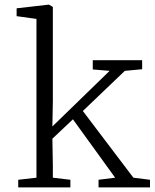

<svg xmlns="http://www.w3.org/2000/svg" viewBox="-20 -812 670 832"><path d="M138 -42V-730L52 -742V-776L192 -792L209 -782V-373L207 -264L455 -505L382 -511V-551H596V-512L521 -505L339 -331L558 -42L630 -33V0H407V-33L479 -42L296 -295L207 -211L209 -96V-42L285 -33V0H59V-33Z"/></svg>

Font: Martel UltraLight
Style: Regular
Weight: 250
Designer: Dan Reynolds
Foundry: Dan Reynolds
Version: Version 1.001; ttfautohint (v1.1) -l 5 -r 5 -G 72 -x 0 -D la